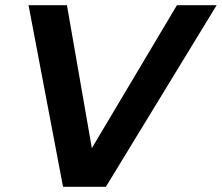

<svg xmlns="http://www.w3.org/2000/svg" viewBox="-20 -720 855 740"><path d="M223 0 90 -700H238L334 -149L662 -700H815L388 0Z"/></svg>

Font: Red Hat Display
Style: Bold Italic
Weight: 700
Italic angle: -12°
Designer: Pentagram / MCKL
Foundry: Pentagram / MCKL
Version: Version 1.003; Red Hat Display Bold Italic